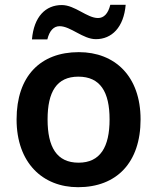

<svg xmlns="http://www.w3.org/2000/svg" viewBox="-20 -820 654 799"><path d="M113 -656H177C186 -693 204 -711 228 -711C274 -711 325 -657 379 -657C445 -657 495 -706 503 -800H439C430 -763 412 -745 388 -745C342 -745 292 -799 237 -799C170 -799 121 -751 113 -656ZM565 -323C565 -503 458 -603 308 -603C148 -603 49 -503 49 -323C49 -143 157 -41 305 -41C465 -41 565 -143 565 -323ZM178 -323C178 -438 216 -501 306 -501C397 -501 436 -438 436 -323C436 -208 397 -143 307 -143C216 -143 178 -208 178 -323Z"/></svg>

Font: Noto Sans Tamil UI SemiBold
Style: Regular
Weight: 600
Designer: Jelle Bosma - Monotype Design Team
Foundry: Monotype Imaging Inc.
Version: Version 2.004